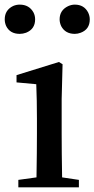

<svg xmlns="http://www.w3.org/2000/svg" viewBox="-39 -807 406 827"><path d="M112.3 -723.6Q112.3 -681.6 73.2 -666Q59.6 -661.1 45.9 -661.1Q3.9 -661.1 -12.7 -695.3Q-18.6 -709 -18.6 -723.6Q-18.6 -763.7 17.6 -781.2Q31.2 -787.1 45.9 -787.1Q86.9 -787.1 105.5 -752.9Q112.3 -739.3 112.3 -723.6ZM226.6 -380.9V-232.4Q226.6 -154.3 228.5 -43L300.8 -32.2V0H40V-32.2L118.2 -43Q120.1 -156.2 120.1 -232.4V-295.9Q120.1 -376 117.2 -444.3L32.2 -452.1V-483.4L214.8 -540L230.5 -530.3ZM283.2 -787.1Q323.2 -787.1 340.8 -752.9Q347.7 -738.3 347.7 -723.6Q347.7 -680.7 308.6 -666Q295.9 -661.1 283.2 -661.1Q242.2 -661.1 224.6 -694.3Q217.8 -709 217.8 -723.6Q217.8 -762.7 253.9 -780.3Q268.6 -787.1 283.2 -787.1Z"/></svg>

Font: GenYoMin JP SemiBold
Style: Regular
Weight: 600
Version: Version 1.001;PS 1;hotconv 16.6.51;makeotf.lib2.5.65220 DEVE